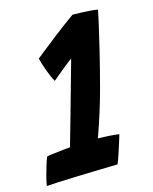

<svg xmlns="http://www.w3.org/2000/svg" viewBox="-131 -725 639 801"><g transform="rotate(-15 188.5 -325.0)"><path d="M228.5 -130.5Q253 -130.5 280 -128.5Q307 -126.5 319.5 -124.5Q317 -115 309.2 -90.5Q301.5 -66 293 -41Q284.5 -16 279.5 -4.5Q271.5 -4.5 241.5 -3.8Q211.5 -3 170.8 -2Q130 -1 88.5 0.5Q47 2 15 3.5Q-17 5 -28.5 6Q-27 -7 -21 -30.8Q-15 -54.5 -7.8 -77.8Q-0.5 -101 4.5 -112.5Q16 -115 36.8 -117.5Q57.5 -120 77.5 -122.2Q97.5 -124.5 106.5 -125Q111 -141.5 121.2 -177Q131.5 -212.5 144 -257Q156.5 -301.5 169 -346.2Q181.5 -391 191.8 -427.2Q202 -463.5 207 -481.5Q198 -475.5 178.5 -459.8Q159 -444 140.8 -429Q122.5 -414 117 -409Q107 -425.5 95 -457.5Q83 -489.5 76.5 -516Q86 -524 107.8 -541.2Q129.5 -558.5 157.2 -580Q185 -601.5 212.2 -622Q239.5 -642.5 259.5 -656.5Q273.5 -656.5 294.5 -655.8Q315.5 -655 335.8 -653.5Q356 -652 368 -649.5Q366 -638 356.2 -594.2Q346.5 -550.5 330 -482.5Q313.5 -414.5 291.5 -331Q279 -284 262.5 -231.8Q246 -179.5 228.5 -130.5Z"/></g></svg>

Font: Grandstander
Style: Bold Italic
Weight: 700
Italic angle: -15°
Designer: Tyler Finck
Foundry: Etcetera Type Co
Version: Version 1.200; ttfautohint (v1.8.3)